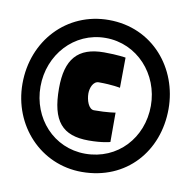

<svg xmlns="http://www.w3.org/2000/svg" viewBox="-65 -766 661 663"><g transform="rotate(10 265.0 -434.5)"><path d="M9 -433C9 -286 119 -168 263 -168C420 -168 521 -286 521 -434C521 -576 420 -701 265 -701C118 -701 9 -584 9 -433ZM72 -434C72 -545 154 -638 265 -638C376 -638 459 -545 459 -434C459 -322 378 -232 264 -232C153 -232 72 -323 72 -434ZM343 -390C343 -390 316 -385 268 -385C249 -385 239 -416 239 -439C239 -458 248 -483 268 -483C316 -483 343 -477 343 -477L344 -583C344 -583 316 -588 268 -588C176 -588 136 -541 136 -439C136 -323 176 -279 268 -279C317 -279 343 -287 343 -287Z"/></g></svg>

Font: TitilliumText22L
Style: 999 wt
Weight: 900
Designer: Campivisivi
Foundry: Campivisivi
Version: 1.000